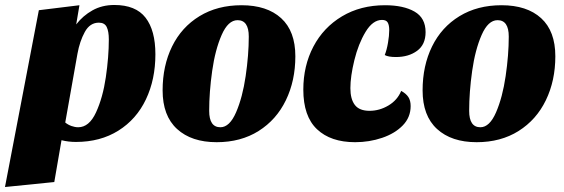

<svg xmlns="http://www.w3.org/2000/svg" viewBox="-56 -551 2266 771"><path d="M403 -531Q489 -531 528.5 -480Q568 -429 568 -333Q568 -232 530 -152Q492 -72 419.5 -26.5Q347 19 249 19Q218 19 191 12L162 180L-36 200L100 -510L263 -530L250 -453Q277 -488 315.5 -509.5Q354 -531 403 -531ZM258 -40Q302 -40 329.5 -99.5Q357 -159 369 -241Q381 -323 381 -393Q381 -425 372.5 -442.5Q364 -460 341 -460Q305 -460 284.5 -422.5Q264 -385 255 -335L206 -59Q217 -50 231 -45Q245 -40 258 -40Z M1130 -325Q1130 -227 1092 -148.5Q1054 -70 982.5 -25Q911 20 814 20Q713 20 655 -33Q597 -86 597 -188Q597 -287 635 -364.5Q673 -442 745 -486Q817 -530 914 -530Q1016 -530 1073 -478Q1130 -426 1130 -325ZM784 -106Q784 -40 829 -40Q866 -40 892 -100Q918 -160 930.5 -245.5Q943 -331 943 -404Q943 -470 898 -470Q860 -470 834 -410.5Q808 -351 796 -266Q784 -181 784 -106Z M1653 -422Q1653 -372 1619 -347Q1585 -322 1534 -322Q1503 -322 1489 -330Q1497 -350 1502 -379Q1507 -408 1507 -430Q1507 -450 1501 -460.5Q1495 -471 1478 -471Q1441 -471 1412 -423Q1383 -375 1367 -309.5Q1351 -244 1351 -197Q1351 -153 1369 -129.5Q1387 -106 1428 -106Q1468 -106 1504 -127.5Q1540 -149 1555 -186Q1575 -175 1584 -161Q1593 -147 1593 -125Q1593 -80 1561.5 -47.5Q1530 -15 1478.5 2.5Q1427 20 1370 20Q1272 20 1217 -32Q1162 -84 1162 -191Q1162 -287 1202.5 -364Q1243 -441 1317.5 -485.5Q1392 -530 1490 -530Q1564 -530 1608.5 -504.5Q1653 -479 1653 -422Z M2174 -325Q2174 -227 2136 -148.5Q2098 -70 2026.5 -25Q1955 20 1858 20Q1757 20 1699 -33Q1641 -86 1641 -188Q1641 -287 1679 -364.5Q1717 -442 1789 -486Q1861 -530 1958 -530Q2060 -530 2117 -478Q2174 -426 2174 -325ZM1828 -106Q1828 -40 1873 -40Q1910 -40 1936 -100Q1962 -160 1974.5 -245.5Q1987 -331 1987 -404Q1987 -470 1942 -470Q1904 -470 1878 -410.5Q1852 -351 1840 -266Q1828 -181 1828 -106Z"/></svg>

Font: Sansita ExtraBold Italic
Style: Regular
Weight: 800
Italic angle: -11°
Designer: Pablo Cosgaya
Foundry: Omnibus-Type
Version: Version 1.006